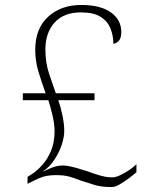

<svg xmlns="http://www.w3.org/2000/svg" viewBox="-20 -743 599 774"><path d="M429 11Q387 11 359.5 2Q332 -7 303 -16Q281 -25 259.5 -31Q238 -37 206 -37Q174 -37 152.5 -30Q131 -23 109 -11L91 -2V-30L110 -42Q130 -55 151 -78.5Q172 -102 186 -136Q200 -170 200 -214Q200 -242 192 -276.5Q184 -311 175 -339H72V-367H164Q148 -411 135 -454Q122 -497 122 -542Q122 -628 174 -675.5Q226 -723 307 -723Q385 -723 427 -693Q469 -663 469 -614Q469 -589 458.5 -578Q448 -567 437 -567Q437 -599 425.5 -628Q414 -657 386 -675Q358 -693 306 -693Q237 -693 200 -652Q163 -611 163 -543Q163 -490 178 -445.5Q193 -401 205 -367H361V-339H215Q224 -314 231.5 -279Q239 -244 239 -215Q239 -190 228.5 -158.5Q218 -127 198.5 -98Q179 -69 152 -51L155 -52Q190 -69 206 -72.5Q222 -76 234 -76Q247 -76 266.5 -71.5Q286 -67 304.5 -61Q323 -55 334 -52Q352 -45 380 -36.5Q408 -28 433 -28Q446 -28 464 -36.5Q482 -45 500 -57Q518 -69 530 -81V-49Q519 -39 500.5 -25Q482 -11 463 0Q444 11 429 11Z"/></svg>

Font: Noto Serif Tamil ExtraLight
Style: Italic
Weight: 200
Italic angle: -12°
Designer: Indian Type Foundry, Tom Grace, and the Monotype Design Team
Foundry: Monotype Imaging Inc.
Version: Version 2.003; ttfautohint (v1.8.4.7-5d5b)